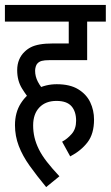

<svg xmlns="http://www.w3.org/2000/svg" viewBox="-20 -642 451 782"><path d="M106 -232Q90 -249 70 -281Q50 -313 50 -356Q50 -380 58 -399Q66 -418 80 -431Q91 -442 105.5 -449.5Q120 -457 142 -461Q164 -465 196 -465H260V-554H0V-622H411V-554H335V-397H181Q161 -397 150 -394Q139 -391 132 -383Q128 -379 125.5 -370.5Q123 -362 123 -354Q123 -331 134 -309.5Q145 -288 164 -269ZM233 -65Q254 -76 272 -96.5Q290 -117 290 -150Q290 -188 271 -209.5Q252 -231 210 -231Q166 -231 140.5 -204.5Q115 -178 115 -131Q115 -106 120.5 -82.5Q126 -59 138 -34.5Q150 -10 171 17Q192 44 222 76L168 120Q130 74 101 33.5Q72 -7 56.5 -47.5Q41 -88 41 -132Q41 -184 65 -221.5Q89 -259 128 -279Q167 -299 211 -299Q265 -299 298.5 -278.5Q332 -258 347.5 -225.5Q363 -193 363 -155Q363 -97 336.5 -62.5Q310 -28 266 -5Z"/></svg>

Font: Noto Sans ExtraCondensed
Style: Regular
Weight: 400
Width: 2
Designer: Monotype Design Team
Foundry: Monotype Imaging Inc.
Version: Version 2.013